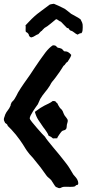

<svg xmlns="http://www.w3.org/2000/svg" viewBox="-35 -979 457 1015"><path d="M203.1 -255.9Q205.1 -251 217.3 -235.4Q229.5 -219.7 245.1 -201.2Q260.7 -182.6 274.9 -165.5Q289.1 -148.4 294.9 -140.6Q305.7 -127 315.9 -113.8Q326.2 -100.6 335 -85.9L352.5 -56.6Q360.4 -46.9 366.7 -40Q373 -33.2 377 -21.5Q378.9 -13.7 378.9 -10.7Q378.9 -3.9 374 -1Q366.2 -1 365.7 1.5Q365.2 3.9 361.3 5.9Q357.4 7.8 349.1 8.3Q340.8 8.8 335.9 8.8Q327.1 8.8 314 8.3Q300.8 7.8 293 10.7Q291 11.7 287.1 13.7Q283.2 15.6 281.2 15.6Q273.4 15.6 270 13.2Q266.6 10.7 260.7 9.8Q252.9 1 247.6 -8.3Q242.2 -17.6 235.4 -27.3Q228.5 -34.2 221.7 -39.6Q214.8 -44.9 210 -51.8Q195.3 -73.2 179.7 -93.8Q164.1 -114.3 147.5 -133.8Q139.6 -144.5 130.9 -153.3Q122.1 -162.1 114.3 -172.9Q106.4 -182.6 99.6 -193.8Q92.8 -205.1 85.9 -215.8Q80.1 -224.6 70.3 -238.8Q60.5 -252.9 48.8 -267.1Q37.1 -281.2 25.4 -293.9Q13.7 -306.6 5.9 -313.5Q4.9 -319.3 1 -322.8Q-2.9 -326.2 -7.8 -329.1Q-9.8 -334 -12.2 -338.4Q-14.6 -342.8 -14.6 -347.7Q-14.6 -354.5 -11.7 -360.4Q-9.8 -364.3 -9.3 -367.7Q-8.8 -371.1 -6.8 -375Q-2 -385.7 6.3 -396Q14.6 -406.2 19.5 -418Q21.5 -420.9 21.5 -424.3Q21.5 -427.7 23.4 -430.7Q25.4 -438.5 31.7 -443.8Q38.1 -449.2 42 -456.1Q46.9 -463.9 51.3 -472.2Q55.7 -480.5 60.5 -490.2Q75.2 -514.6 91.3 -537.6Q107.4 -560.5 124 -584Q136.7 -603.5 148.9 -621.6Q161.1 -639.6 173.8 -658.2Q180.7 -667 188.5 -678.7Q196.3 -690.4 205.6 -702.1Q214.8 -713.9 224.6 -723.6Q234.4 -733.4 244.1 -739.3Q258.8 -740.2 263.7 -732.9Q268.6 -725.6 278.3 -725.6Q291 -722.7 294.9 -717.8Q298.8 -712.9 303.7 -708Q317.4 -708 325.7 -703.1Q334 -698.2 341.8 -688.5Q338.9 -677.7 333 -669.4Q327.1 -661.1 322.3 -652.3Q314.5 -648.4 311 -641.6Q307.6 -634.8 300.8 -630.9Q291 -614.3 280.3 -599.1Q269.5 -584 258.8 -569.3Q252.9 -560.5 246.6 -553.7Q240.2 -546.9 235.4 -539.1Q233.4 -536.1 231.9 -532.7Q230.5 -529.3 228.5 -526.4Q216.8 -507.8 203.1 -491.7Q189.5 -475.6 177.7 -456.1Q173.8 -449.2 171.4 -441.9Q168.9 -434.6 165 -427.7Q161.1 -421.9 153.8 -412.1Q146.5 -402.3 139.6 -391.1Q132.8 -379.9 127.4 -369.6Q122.1 -359.4 122.1 -352.5Q123 -347.7 134.3 -333.5Q145.5 -319.3 159.7 -303.2Q173.8 -287.1 186.5 -272.9Q199.2 -258.8 203.1 -255.9ZM267.6 -433.6Q274.4 -418.9 282.2 -408.2Q285.2 -404.3 289.1 -401.4Q293 -398.4 294.9 -393.6Q296.9 -391.6 298.8 -385.3Q300.8 -378.9 302.7 -376Q305.7 -368.2 314.5 -358.4Q323.2 -348.6 323.2 -340.8Q323.2 -335.9 321.3 -330.1Q319.3 -324.2 318.4 -319.3Q317.4 -313.5 317.4 -307.1Q317.4 -300.8 313.5 -295.9Q308.6 -291 302.7 -290Q296.9 -289.1 292 -285.2Q290 -283.2 286.1 -278.3Q282.2 -273.4 278.3 -267.6Q274.4 -261.7 271 -256.3Q267.6 -251 267.6 -248Q255.9 -247.1 252.4 -247.6Q249 -248 245.1 -247.1Q240.2 -252 234.9 -255.4Q229.5 -258.8 221.7 -261.7Q219.7 -269.5 212.9 -279.8Q206.1 -290 201.2 -296.9L194.3 -305.7Q179.7 -326.2 167.5 -345.2Q155.3 -364.3 149.4 -387.7Q168 -401.4 178.2 -408.2Q188.5 -415 200.2 -420.9Q211.9 -426.8 223.1 -432.1Q234.4 -437.5 244.1 -445.3Q252 -445.3 254.9 -444.3Q257.8 -443.4 258.8 -442.4Q259.8 -441.4 261.2 -439Q262.7 -436.5 267.6 -433.6ZM390.6 -877Q394.5 -869.1 396.5 -865.2Q398.4 -861.3 399.9 -857.4Q401.4 -853.5 401.9 -848.6Q402.3 -843.8 402.3 -834Q402.3 -828.1 401.4 -818.4Q400.4 -808.6 395.5 -803.7Q389.6 -803.7 384.8 -801.3Q379.9 -798.8 375 -795.9Q364.3 -800.8 356 -808.1Q347.7 -815.4 335.9 -818.4Q331.1 -822.3 329.1 -826.7Q327.1 -831.1 319.3 -831.1Q310.5 -839.8 302.7 -848.1Q294.9 -856.4 287.1 -864.3Q280.3 -866.2 274.4 -871.1Q268.6 -876 261.7 -877.9Q248 -867.2 231.4 -853Q214.8 -838.9 200.2 -831.1Q197.3 -827.1 193.4 -824.2Q189.5 -821.3 186.5 -816.4Q181.6 -814.5 176.8 -808.6Q171.9 -802.7 168 -798.8Q157.2 -794.9 148.9 -789.1Q140.6 -783.2 129.9 -781.2Q118.2 -784.2 116.2 -798.8Q113.3 -802.7 109.9 -805.7Q106.4 -808.6 101.6 -810.5Q99.6 -817.4 100.6 -829.1Q101.6 -840.8 99.6 -844.7Q104.5 -849.6 108.9 -854.5Q113.3 -859.4 118.2 -864.3Q147.5 -895.5 175.3 -915.5Q203.1 -935.5 228.5 -955.1Q233.4 -957 239.3 -957.5Q245.1 -958 250 -959Q261.7 -954.1 273.9 -948.7Q286.1 -943.4 294.9 -938.5Q307.6 -933.6 318.8 -923.8Q330.1 -914.1 340.8 -906.2Q353.5 -898.4 366.2 -892.1Q378.9 -885.7 390.6 -877Z"/></svg>

Font: Caesar Dressing
Style: Regular
Weight: 400
Designer: Dathan Boardman
Foundry: Open Window
Version: Version 1.000